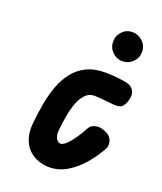

<svg xmlns="http://www.w3.org/2000/svg" viewBox="-147 -891 840 995"><g transform="rotate(20 273.0 -393.0)"><path d="M242.5 10Q214 10 184.2 0Q154.5 -10 130.2 -32.5Q106 -55 93.8 -92.8Q81.5 -130.5 88 -186Q93.5 -238 103 -290.2Q112.5 -342.5 130 -389.5Q147.5 -436.5 176 -472.8Q204.5 -509 247.2 -530Q290 -551 350.5 -551Q374.5 -551 401 -548.8Q427.5 -546.5 449.8 -543Q472 -539.5 483 -535.5Q502 -529 512.8 -506.8Q523.5 -484.5 510.5 -448.5Q499 -416.5 478.8 -411.8Q458.5 -407 435 -410.5Q409.5 -413.5 380.5 -416Q351.5 -418.5 339 -418.5Q311.5 -418.5 292.8 -401.2Q274 -384 261.5 -356Q249 -328 241.8 -296Q234.5 -264 230.8 -233.8Q227 -203.5 224.5 -182Q223.5 -168 227.2 -154.8Q231 -141.5 238.8 -133.2Q246.5 -125 257 -125Q270.5 -125 289 -142.8Q307.5 -160.5 327 -189Q346.5 -217.5 363.5 -250Q373.5 -267.5 400.2 -272.5Q427 -277.5 457 -262Q477.5 -252.5 485.8 -237.2Q494 -222 494.2 -207.2Q494.5 -192.5 489.5 -184Q462.5 -134 424.5 -89.5Q386.5 -45 340.5 -17.5Q294.5 10 242.5 10ZM411 -636Q379.5 -636 356 -659.2Q332.5 -682.5 332.5 -716Q332.5 -748.5 355 -772.2Q377.5 -796 411 -796Q442.5 -796 467.2 -773.2Q492 -750.5 492 -716Q492 -682.5 468.2 -659.2Q444.5 -636 411 -636Z"/></g></svg>

Font: Edu NSW ACT Hand Pre
Style: Regular
Weight: 400
Designer: Tina and Corey Anderson, Eben Sorkin, Mirko Velimirovic
Foundry: Sorkin Type Co.
Version: Version 2.000